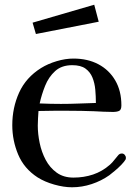

<svg xmlns="http://www.w3.org/2000/svg" viewBox="-20 -790 585 813"><path d="M386 -354Q386 -382 383.5 -410Q381 -438 371.5 -461.5Q362 -485 342 -499.5Q322 -514 286 -514Q241 -514 213.5 -489Q186 -464 171 -426.5Q156 -389 148 -352Q171 -351 193.5 -350.5Q216 -350 238 -350Q275 -350 312 -351.5Q349 -353 386 -354ZM513 -122Q513 -117 512 -115Q507 -106 494 -92.5Q481 -79 466.5 -67Q452 -55 443 -48Q409 -24 368 -10.5Q327 3 285 3Q250 3 209.5 -8.5Q169 -20 139 -39Q82 -76 57 -135.5Q32 -195 32 -260Q32 -334 61 -398Q90 -462 154 -502Q183 -520 220 -531Q257 -542 291 -542Q351 -542 396.5 -518Q442 -494 468 -449.5Q494 -405 494 -344Q494 -325 484.5 -320.5Q475 -316 458 -316Q438 -316 418 -317Q398 -318 378 -319Q351 -320 324.5 -320.5Q298 -321 271 -321Q240 -321 207.5 -321Q175 -321 143 -320Q142 -304 141 -289Q140 -274 140 -258Q140 -223 148 -184.5Q156 -146 173.5 -113Q191 -80 220 -59Q249 -38 291 -38Q335 -38 374 -51Q413 -64 446 -93Q456 -102 463.5 -112Q471 -122 480 -132Q486 -140 496 -140Q503 -140 508 -134.5Q513 -129 513 -122ZM398 -698 132 -646 118 -694 379 -770Z"/></svg>

Font: Kaisei Opti Medium
Style: Regular
Weight: 500
Designer: Font-Kai, 金井和夫
Foundry: KAZUO KANAI
Version: Version 5.003